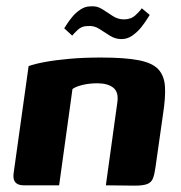

<svg xmlns="http://www.w3.org/2000/svg" viewBox="-20 -583 568 604"><path d="M55 0Q17 0 23 -39L70 -375Q89 -382 121.5 -388Q154 -394 198.5 -398Q243 -402 297 -402Q373 -402 416.5 -393.5Q460 -385 478.5 -364.5Q497 -344 499 -310Q501 -276 493 -225L469 -56Q466 -34 461 -21.5Q456 -9 443 -4Q430 1 404 1L313 0L349 -260Q354 -293 336.5 -307Q319 -321 286 -321Q262 -321 240.5 -316Q219 -311 208 -303L166 0ZM362 -460Q343 -460 326 -470.5Q309 -481 292.5 -492Q276 -503 255 -501Q237 -501 224.5 -489Q212 -477 207 -471L182 -494Q183 -495 189.5 -505.5Q196 -516 207 -529.5Q218 -543 233 -553Q248 -563 265 -563Q285 -565 302 -554Q319 -543 335 -532.5Q351 -522 370 -522Q392 -522 406 -535Q420 -548 426 -557L451 -536Q450 -535 443 -523.5Q436 -512 424.5 -497.5Q413 -483 397 -471.5Q381 -460 362 -460Z"/></svg>

Font: Genos Thin
Style: Bold Italic
Weight: 700
Italic angle: -8°
Version: Version 1.010